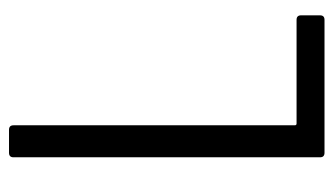

<svg xmlns="http://www.w3.org/2000/svg" viewBox="-177 -563 740 426"><g transform="rotate(-90 193.0 -350.0)"><path d="M57 -10V-690Q57 -700 67 -700H118Q128 -700 128 -690V-66Q128 -62 132 -62H362Q372 -62 372 -52V-10Q372 0 362 0H67Q57 0 57 -10Z"/></g></svg>

Font: Barlow Condensed
Style: Regular
Weight: 400
Width: 3
Designer: Jeremy Tribby
Foundry: Tribby Type
Version: Version 1.500